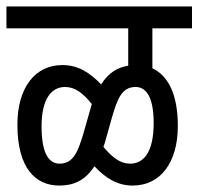

<svg xmlns="http://www.w3.org/2000/svg" viewBox="-20 -642 616 596"><path d="M0 -554H378V-438C346 -433 317 -417 294 -380C258 -417 223 -440 173 -440C89 -440 34 -370 34 -255C34 -119 91 -66 164 -66C208 -66 244 -81 273 -126C308 -89 344 -66 392 -66C477 -66 532 -136 532 -251C532 -353 500 -408 453 -430V-554H576V-622H0ZM308 -208 328 -279C345 -337 359 -372 401 -372C429 -372 457 -349 457 -260C457 -168 425 -134 384 -134C353 -134 329 -153 301 -186C304 -193 306 -200 308 -208ZM109 -250C109 -337 141 -372 182 -372C212 -372 237 -354 265 -319C263 -312 261 -305 259 -298L239 -228C222 -170 207 -134 165 -134C136 -134 109 -158 109 -250Z"/></svg>

Font: Noto Sans Devanagari UI ExtraCondensed
Style: Regular
Weight: 400
Width: 2
Designer: Jelle Bosma - Monotype Design Team
Foundry: Monotype Imaging Inc.
Version: Version 2.003